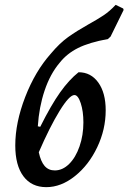

<svg xmlns="http://www.w3.org/2000/svg" viewBox="-20 -763 530 792"><path d="M490 -722 436 -612 425 -602Q348 -588 302 -565Q256 -542 226 -504Q187 -458 164 -389.5Q141 -321 136 -242L146 -240Q191 -330 228 -382Q265 -434 304 -465Q355 -465 385.5 -422.5Q416 -380 416 -308Q416 -229 381 -155.5Q346 -82 289 -36.5Q232 9 171 9Q110 9 76.5 -36Q43 -81 43 -163Q43 -257 84 -363Q125 -469 190 -542Q226 -585 261 -610Q296 -635 344 -662Q382 -683 407.5 -700Q433 -717 457 -743L488 -728ZM140 -135Q148 -97 164 -78.5Q180 -60 206 -60Q238 -60 265 -86.5Q292 -113 308 -159Q324 -205 324 -258Q324 -304 313 -337.5Q302 -371 287 -371Q266 -371 225.5 -305Q185 -239 140 -135Z"/></svg>

Font: Alegreya Medium
Style: Italic
Weight: 500
Italic angle: -7°
Designer: Juan Pablo del Peral
Foundry: Huerta Tipografica
Version: Version 2.008; ttfautohint (v1.8)